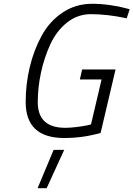

<svg xmlns="http://www.w3.org/2000/svg" viewBox="-20 -722 707 1017"><path d="M320 72 227 275H179L264 72ZM518 -301 462 -63 442 -58C428.7 -55.3 410.7 -52.5 388 -49.5C365.3 -46.5 344.7 -45 326 -45C228.7 -45 180 -90.3 180 -181C180 -232.3 185.7 -284.3 197 -337C208.3 -389.7 224.8 -439.7 246.5 -487C268.2 -534.3 297.7 -572.8 335 -602.5C372.3 -632.2 414.3 -647 461 -647C520.3 -647 583.7 -639.7 651 -625L667 -673L640 -680C621.3 -685.3 595.5 -690.3 562.5 -695C529.5 -699.7 498.3 -702 469 -702C410.3 -702 357.8 -686.5 311.5 -655.5C265.2 -624.5 228.2 -583.5 200.5 -532.5C172.8 -481.5 151.8 -426 137.5 -366C123.2 -306 116 -244.7 116 -182C116 -54.7 184 9 320 9C386.7 9 451 0 513 -18L592 -354H415L403 -301Z"/></svg>

Font: RazerF5 Light
Style: Italic
Weight: 300
Foundry: Razer Inc.
Version: Version 2